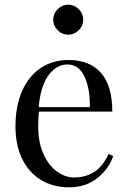

<svg xmlns="http://www.w3.org/2000/svg" viewBox="-20 -785 546 819"><path d="M463 -120Q445 -65 395.5 -25.5Q346 14 276 14Q205 14 153 -18.5Q101 -51 73.5 -109.5Q46 -168 46 -245Q46 -332 74 -396Q102 -460 153 -494.5Q204 -529 272 -529Q362 -529 410.5 -474.5Q459 -420 459 -309H146Q143 -281 143 -245Q143 -179 164.5 -130Q186 -81 221.5 -54.5Q257 -28 296 -28Q344 -28 381 -51Q418 -74 443 -128ZM145 -328H363Q365 -406 340.5 -458Q316 -510 268 -510Q221 -510 187 -464Q153 -418 145 -328ZM335 -701Q335 -675 316 -656Q297 -637 271 -637Q245 -637 226 -656Q207 -675 207 -701Q207 -727 226 -746Q245 -765 271 -765Q297 -765 316 -746Q335 -727 335 -701Z"/></svg>

Font: Myanmar April Display
Style: Regular
Weight: 400
Designer: Khon Soe Zaw Thu
Foundry: Myanmar OS
Version: Version 2.50 April 12, 2019